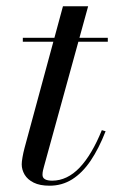

<svg xmlns="http://www.w3.org/2000/svg" viewBox="-20 -580 364 610"><path d="M137.5 10Q106.5 10 87 0.2Q67.5 -9.5 58.2 -25.2Q49 -41 49 -58Q49 -66 51.5 -80.5Q54 -95 58 -110L180 -560H260L119.5 -50Q118 -45 116.5 -38.2Q115 -31.5 115 -24.5Q115 -6 146 -6Q169.5 -6 191.5 -16.5Q213.5 -27 233 -47.5Q252.5 -68 270.2 -98Q288 -128 303.5 -166.5L315.5 -163Q294 -108 267.8 -69.2Q241.5 -30.5 209.2 -10.2Q177 10 137.5 10ZM52.5 -447.5V-460H322.5V-447.5Z"/></svg>

Font: Bodoni Moda 18pt
Style: Italic
Weight: 400
Italic angle: -13°
Designer: Owen Earl
Foundry: indestructible type
Version: Version 2.005